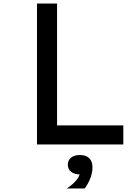

<svg xmlns="http://www.w3.org/2000/svg" viewBox="-20 -820 790 1090"><path d="M190 -800H304V-108H680V0H190ZM365 115Q365 90 383.5 75Q402 60 433 60Q464 60 482.5 75Q501 90 501 115Q501 140 482.5 155Q464 170 433 170Q402 170 383.5 155Q365 140 365 115ZM433 162V60Q468 60 486.5 78Q505 96 505 130Q505 159 493.5 190Q482 221 461 250H359Q394 227 413.5 203Q433 179 433 162Z"/></svg>

Font: Martian Mono VF sWd Rg
Style: Regular
Weight: 400
Width: 6
Monospace: yes
Designer: Roman Shamin
Foundry: Evil Martians
Version: Version 1.100